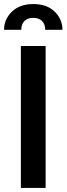

<svg xmlns="http://www.w3.org/2000/svg" viewBox="-43 -927 328 947"><path d="M60 0V-700H182V0ZM121 -907Q188.5 -907 226.8 -869.5Q265 -832 265 -780H180Q180 -808.5 164 -823.8Q148 -839 121 -839Q94 -839 78 -823.8Q62 -808.5 62 -780H-23Q-23 -832 15.8 -869.5Q54.5 -907 121 -907Z"/></svg>

Font: Cabin Condensed
Style: Bold
Weight: 700
Width: 3
Designer: Pablo Impallari
Foundry: Pablo Impallari. http://www.impallari.com Igino Marini. http://www.ikern.com
Version: Version 3.001; ttfautohint (v1.8.3)